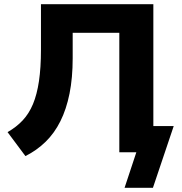

<svg xmlns="http://www.w3.org/2000/svg" viewBox="-20 -725 867 914"><path d="M573 169 629 0H548V-569H326V-448Q326 -354 311 -279.5Q296 -205 267.5 -148Q239 -91 197 -50Q155 -9 101 18L16 -96Q58 -120 88 -152Q118 -184 137 -229.5Q156 -275 165.5 -339Q175 -403 175 -489V-705H710V-125H807L708 169Z"/></svg>

Font: Nunito Sans 8pt ExtraBold
Style: Regular
Weight: 800
Version: Version 3.101;gftools[0.9.27]